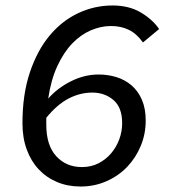

<svg xmlns="http://www.w3.org/2000/svg" viewBox="-20 -669 640 701"><path d="M274 12Q227 12 188 -4.5Q149 -21 121 -51Q93 -81 77.5 -123.5Q62 -166 62 -219Q62 -324 89 -404.5Q116 -485 161 -539Q206 -593 265.5 -621Q325 -649 391 -649Q451 -649 494 -623.5Q537 -598 561 -563L502 -514Q479 -546 450.5 -560Q422 -574 385 -574Q348 -574 311 -558Q274 -542 243 -509.5Q212 -477 189 -427Q166 -377 156 -309Q189 -347 238.5 -372Q288 -397 340 -397Q374 -397 405 -387.5Q436 -378 460 -357.5Q484 -337 498 -305Q512 -273 512 -229Q512 -180 494 -136.5Q476 -93 444.5 -60Q413 -27 369 -7.5Q325 12 274 12ZM279 -59Q313 -59 340 -73Q367 -87 386 -109.5Q405 -132 415.5 -160.5Q426 -189 426 -219Q426 -277 394 -304Q362 -331 317 -331Q272 -331 230 -309Q188 -287 149 -239V-214Q149 -138 185.5 -98.5Q222 -59 279 -59Z"/></svg>

Font: Source Code Pro Medium
Style: Italic
Weight: 500
Italic angle: -11°
Monospace: yes
Designer: Paul D. Hunt, Teo Tuominen
Foundry: Adobe Systems Incorporated
Version: Version 1.050;PS 1.000;hotconv 16.6.51;makeotf.lib2.5.65220